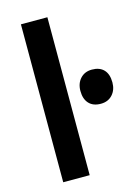

<svg xmlns="http://www.w3.org/2000/svg" viewBox="-113 -804 632 869"><g transform="rotate(-15 202.5 -370.0)"><path d="M73 0V-740H197V0ZM255 -379Q255 -414 275.5 -436.5Q296 -459 330 -459Q366 -459 385.5 -438.5Q405 -418 405 -379Q405 -344 384.5 -321.5Q364 -299 330 -299Q294 -299 274.5 -320Q255 -341 255 -379Z"/></g></svg>

Font: Mach Medium
Style: Regular
Weight: 500
Version: Version 1.002